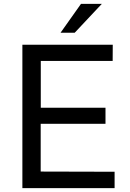

<svg xmlns="http://www.w3.org/2000/svg" viewBox="-20 -971 672 991"><path d="M95.5 -740H562L561.5 -656.5H190.5V-415H524.5V-332H190V-85.5L571.5 -84.5V0H95.5ZM505.5 -951 365.5 -802H292.5L398 -951Z"/></svg>

Font: 1883 Sans
Style: Regular
Weight: 400
Designer: 1883 Sans project is a fork of Public Sans.
Version: Version 1.009